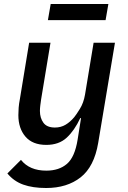

<svg xmlns="http://www.w3.org/2000/svg" viewBox="-20 -730 640 962"><path d="M211 212Q144 212 96.5 195Q49 178 17 139L85 71Q128 125 212 125Q276 125 315.5 91Q355 57 369 -31L386 -138H382Q353 -76 314 -40Q275 -4 212 -4Q143 -4 107.5 -45.5Q72 -87 72 -153Q72 -171 73.5 -190.5Q75 -210 80 -236L126 -516H233L186 -232Q184 -218 182 -202.5Q180 -187 180 -174Q180 -139 197.5 -115Q215 -91 255 -91Q285 -91 308.5 -105Q332 -119 352 -143Q362 -155 380.5 -185Q399 -215 406 -256L449 -516H556L472 -14Q452 105 384 158.5Q316 212 211 212ZM234 -710H523L509 -629H220Z"/></svg>

Font: IBM Plex Mono Medium
Style: Italic
Weight: 500
Italic angle: -9°
Monospace: yes
Designer: Mike Abbink, Paul van der Laan, Pieter van Rosmalen
Foundry: Bold Monday
Version: Version 2.3